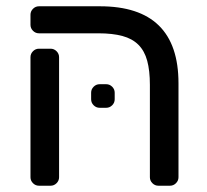

<svg xmlns="http://www.w3.org/2000/svg" viewBox="-20 -591 660 611"><path d="M297 -248Q286 -248 278 -256Q270 -264 270 -275V-296Q270 -307 278 -315Q286 -323 297 -323H318Q329 -323 337 -315Q345 -307 345 -296V-275Q345 -264 337 -256Q329 -248 318 -248ZM457 -321Q457 -366 448.5 -397.5Q440 -429 420.5 -448.5Q401 -468 369.5 -476.5Q338 -485 293 -485H104Q93 -485 85 -493Q77 -501 77 -512V-544Q77 -555 85 -563Q93 -571 104 -571H298Q548 -571 548 -326V-27Q548 -16 540 -8Q532 0 521 0H484Q473 0 465 -8Q457 -16 457 -27ZM168 -27Q168 -16 160 -8Q152 0 141 0H104Q93 0 85 -8Q77 -16 77 -27V-409Q77 -420 85 -428Q93 -436 104 -436H141Q152 -436 160 -428Q168 -420 168 -409Z"/></svg>

Font: Rubik
Style: Regular
Weight: 400
Designer: Hubert & Fischer
Foundry: Hubert & Fischer
Version: Version 1.002; ttfautohint (v1.6)